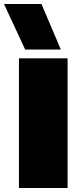

<svg xmlns="http://www.w3.org/2000/svg" viewBox="-59 -934 391 954"><path d="M65.9 -688 -39.1 -914.1H147L243.2 -688ZM35.2 0V-644H276.9V0Z"/></svg>

Font: Kanit Black
Style: Regular
Weight: 900
Designer: Katatrad Team
Foundry: CadsonDemak
Version: Version 1.000;PS 001.000;hotconv 1.0.88;makeotf.lib2.5.64775